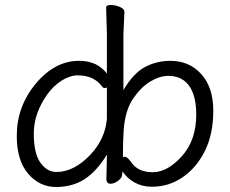

<svg xmlns="http://www.w3.org/2000/svg" viewBox="-20 -729 920 767"><path d="M407 -254V-380Q403 -377 399 -377Q393 -377 389 -382Q356 -428 291 -428Q260 -428 227 -407.5Q194 -387 169 -352Q115 -276 115 -196Q115 -116 141.5 -79Q168 -42 205 -42Q277 -42 343 -113Q400 -175 407 -254ZM407 -111Q366 -45 319 -14Q270 18 204 18Q138 18 92.5 -35Q47 -88 47 -186Q47 -304 123 -395Q199 -486 296 -486Q334 -486 363 -472Q391 -457 407 -435V-593L404 -699Q404 -709 422 -709Q440 -709 458.5 -701.5Q477 -694 477 -681L473 -592V-369Q513 -437 559.5 -461.5Q606 -486 661 -486Q736 -486 784 -433Q832 -380 832 -287Q832 -194 799 -127Q766 -60 710.5 -21.5Q655 17 587 17Q548 17 517.5 0Q487 -17 470 -44L467 -26Q465 -16 450 -5.5Q435 5 422 5Q405 5 405 -15L407 -106ZM471 -101Q475 -103 478 -103Q489 -103 504 -81Q531 -41 590 -41Q649 -41 706.5 -105Q764 -169 764 -271.5Q764 -374 711 -410Q687 -426 653 -426Q619 -426 581.5 -404Q544 -382 512 -335.5Q480 -289 474 -209Q471 -167 471 -101Z"/></svg>

Font: QiushuiShotai Bright
Style: Regular
Weight: 400
Designer: Christian Thalmann (Catharsis Fonts)
Version: Version 1.250;